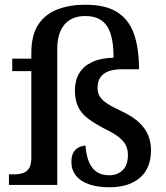

<svg xmlns="http://www.w3.org/2000/svg" viewBox="-20 -785 703 815"><path d="M444 10Q395 10 358.5 -2.5Q322 -15 302.5 -39.5Q283 -64 283 -98Q283 -125 293 -140Q303 -155 317.5 -161Q332 -167 343 -167Q345 -132 355.5 -103Q366 -74 387.5 -57.5Q409 -41 444 -41Q478 -41 500.5 -62.5Q523 -84 523 -127Q523 -149 515 -166.5Q507 -184 486 -201.5Q465 -219 425 -238Q383 -260 354.5 -281Q326 -302 312 -331Q298 -360 298 -401Q298 -444 316.5 -474.5Q335 -505 372 -522Q409 -539 462 -540Q462 -603 449.5 -641.5Q437 -680 410.5 -698.5Q384 -717 341 -717Q303 -717 276.5 -700.5Q250 -684 236.5 -653Q223 -622 223 -578V0H18V-45H40Q60 -45 76.5 -50Q93 -55 103 -70Q113 -85 113 -115V-483H32V-536H113V-560Q113 -637 143 -681.5Q173 -726 225 -745.5Q277 -765 341 -765Q428 -765 477.5 -733.5Q527 -702 548.5 -641.5Q570 -581 570 -491H498Q464 -491 441 -482.5Q418 -474 406 -456.5Q394 -439 394 -412Q394 -391 403.5 -375.5Q413 -360 435 -345.5Q457 -331 496 -313Q543 -291 570.5 -265Q598 -239 609.5 -209.5Q621 -180 621 -148Q621 -71 574 -30.5Q527 10 444 10Z"/></svg>

Font: Noto Serif Hebrew Medium
Style: Regular
Weight: 500
Version: Version 2.003